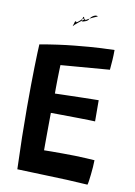

<svg xmlns="http://www.w3.org/2000/svg" viewBox="-90 -869 659 934"><g transform="rotate(10 239.0 -402.5)"><path d="M409 6Q357 2.5 306.8 0.2Q256.5 -2 203.5 -3.5Q169 -4.5 131.8 -6Q94.5 -7.5 60 -8.5Q57 -89 55.5 -166.2Q54 -243.5 54 -312.5Q54 -433 56 -513.5Q58 -594 60 -625.5Q151 -641.5 229 -649.2Q307 -657 359.2 -659.5Q411.5 -662 425 -662Q425 -636.5 423.5 -613.2Q422 -590 419.5 -563.5L178.5 -544Q178 -534 177.5 -514.8Q177 -495.5 176.5 -473.5Q176 -451.5 176 -432.2Q176 -413 176 -403Q187.5 -403.5 208.5 -404Q229.5 -404.5 255.2 -405.2Q281 -406 307.2 -406.5Q333.5 -407 355.8 -407.5Q378 -408 391.5 -408L392 -303.5Q385 -304 363.5 -304.5Q342 -305 313.5 -305.5Q285 -306 256.2 -306.2Q227.5 -306.5 205 -306.8Q182.5 -307 173 -307Q173 -301 172.8 -284.2Q172.5 -267.5 172.5 -245.2Q172.5 -223 172.2 -199.2Q172 -175.5 172 -155Q172 -134.5 172 -122Q181.5 -122.5 209.5 -122.5Q237.5 -122.5 264 -122.5Q294.5 -122.5 324.8 -121.8Q355 -121 380.8 -119.5Q406.5 -118 422 -117Q422 -102 420.5 -83Q419 -64 417 -45.5Q415 -27 413 -13.2Q411 0.5 409 6ZM255 -783.5Q253.5 -789 252 -791.8Q250.5 -794.5 249.2 -794.8Q248 -795 247 -792.8Q246 -790.5 245 -785.5Q244 -782.5 238.2 -777Q232.5 -771.5 226.8 -767.2Q221 -763 220 -762.5Q216.5 -766.5 214.5 -766.8Q212.5 -767 211.2 -763.8Q210 -760.5 208.5 -754.5Q207 -748.5 204 -740.5Q205.5 -743 212.8 -749.5Q220 -756 231 -765Q242 -774 255 -783.5ZM316.5 -808.5Q314 -811.5 308.5 -811.2Q303 -811 296.5 -807.8Q290 -804.5 284.2 -798.5Q278.5 -792.5 274.5 -784Q270 -779 263.2 -776.2Q256.5 -773.5 251.2 -772.2Q246 -771 244 -771.5Q242 -777.5 244 -781.2Q246 -785 250 -786Q254 -787 257 -785.5Q260 -784 259.5 -779.5Q263 -783 278.2 -791Q293.5 -799 316.5 -808.5Z"/></g></svg>

Font: Grandstander Thin Medium
Style: Regular
Weight: 500
Version: Version 1.200